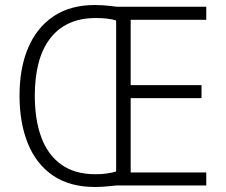

<svg xmlns="http://www.w3.org/2000/svg" viewBox="-20 -741 901 767"><path d="M359 -721Q375 -721 389.5 -720Q404 -719 418 -717.5Q432 -716 447 -714H804V-662H502V-401H785V-349H502V-52H804V0H445Q433 1 419 2.5Q405 4 390.5 5Q376 6 360 6Q259 6 192 -39.5Q125 -85 91.5 -167.5Q58 -250 58 -359Q58 -469 92.5 -550Q127 -631 194 -676Q261 -721 359 -721ZM363 -669Q301 -669 255 -647.5Q209 -626 178.5 -585Q148 -544 133.5 -487Q119 -430 119 -359Q119 -263 145 -192.5Q171 -122 225 -83.5Q279 -45 361 -45Q386 -45 407 -48Q428 -51 444 -56V-659Q430 -664 409 -666.5Q388 -669 363 -669Z"/></svg>

Font: Noto Sans Display Light
Style: Regular
Weight: 300
Designer: Monotype Design Team
Foundry: Monotype Imaging Inc.
Version: Version 2.003